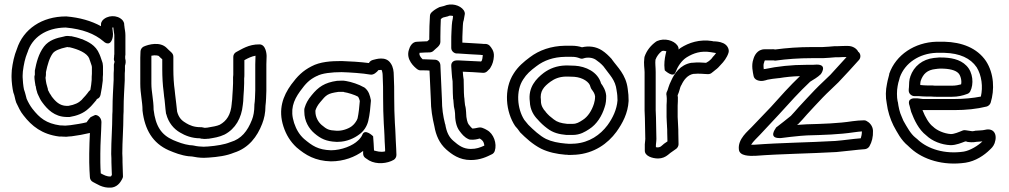

<svg xmlns="http://www.w3.org/2000/svg" viewBox="-20 -702 4544 865"><path d="M32 -354C32 -335 36 -302 40 -286C40 -285 41 -284 41 -283C46 -272 47 -257 53 -240C63 -220 71 -200 86 -182C123 -134 169 -97 246 -87H255C259 -87 266 -86 276 -86H280C285 -87 292 -87 303 -88C333 -92 355 -96 385 -103C384 -74 382 -42 382 -10V30C382 55 384 75 385 96C385 104 390 114 399 118C413 124 441 147 482 143H484C515 138 526 111 529 107C531 103 534 98 534 93C534 70 532 51 532 30C532 17 532 3 531 -11C531 -65 536 -123 536 -183C537 -193 537 -206 537 -215C537 -256 540 -299 542 -340V-362C542 -370 542 -375 543 -383V-406C546 -415 548 -425 544 -439V-449C544 -451 545 -453 545 -455V-543C545 -558 542 -570 541 -578V-580C540 -583 540 -589 539 -598C538 -602 535 -607 532 -611C508 -637 462 -634 441 -609C438 -605 435 -599 435 -593V-584C391 -608 339 -623 279 -628H277C169 -628 85 -571 56 -481C44 -452 37 -419 33 -385V-382C33 -379 32 -371 32 -362ZM82 -354V-362C82 -366 83 -373 83 -380C87 -412 93 -440 103 -464C103 -465 104 -465 104 -466C124 -532 186 -577 276 -578C352 -571 406 -550 446 -516C446 -516 473 -488 486 -527C488 -533 489 -540 489 -548V-550C488 -560 487 -570 486 -578H491V-573C492 -559 495 -550 495 -543V-458C494 -453 494 -449 494 -446C493 -440 493 -438 493 -436C493 -432 494 -428 496 -425C497 -424 493 -414 493 -411V-387C492 -375 492 -370 492 -362V-342C490 -301 487 -258 487 -215C487 -205 487 -196 486 -186V-184C486 -127 481 -69 481 -10V-8C482 4 482 17 482 30C482 51 484 70 484 86C479 95 481 92 477 93C462 94 449 87 434 79C433 60 432 47 432 30V-10C432 -58 436 -104 437 -152C437 -169 424 -184 409 -184C409 -184 389 -175 388 -174C376 -161 373 -154 370 -151C346 -145 324 -142 297 -138C289 -137 281 -137 274 -136C269 -136 264 -137 255 -137H251C188 -146 159 -170 126 -212C116 -225 107 -241 100 -257C97 -267 94 -283 88 -299C85 -312 82 -343 82 -354ZM135 -356C135 -343 139 -322 140 -315L141 -314C142 -309 143 -298 146 -291C147 -285 149 -280 152 -274C157 -263 163 -250 171 -240C193 -210 225 -176 279 -175H294C325 -180 356 -191 379 -213C393 -225 397 -232 402 -237C406 -241 407 -243 414 -251C414 -253 417 -256 417 -256C426 -259 431 -266 433 -275C437 -295 441 -318 443 -339V-341C443 -351 443 -359 444 -366V-401C444 -407 443 -412 443 -412C443 -416 442 -419 441 -422C438 -429 434 -445 428 -458C411 -500 376 -514 349 -526H347C332 -532 316 -536 301 -539H296C292 -540 284 -540 282 -540C274 -540 268 -537 266 -537C236 -531 201 -522 178 -492C154 -460 144 -421 137 -384V-365C136 -361 135 -359 135 -356ZM185 -352C185 -353 186 -354 186 -357C186 -358 187 -361 187 -367V-377C194 -411 203 -442 218 -462C227 -474 250 -483 278 -489C281 -490 281 -489 283 -490H285C287 -489 290 -489 292 -489H294C332 -480 371 -464 382 -439V-438C385 -431 388 -420 393 -406C393 -403 394 -401 394 -401V-370C393 -360 393 -353 393 -342C392 -328 390 -312 387 -297C383 -294 377 -287 374 -282C371 -279 370 -277 365 -271C355 -261 350 -254 348 -252C335 -239 317 -230 288 -225H279C249 -226 230 -244 211 -270V-271C205 -279 202 -284 197 -295C197 -295 196 -295 196 -296V-298C196 -301 195 -304 194 -307C193 -310 192 -314 189 -325C188 -328 186 -343 185 -352Z M612 -325C612 -280 622 -242 622 -207V-204C632 -118 668 -57 740 -25C766 -14 796 -2 830 2H833C835 2 838 3 845 3C858 6 880 9 898 9C908 9 914 8 918 8H920C962 5 1000 0 1034 -14C1101 -35 1139 -87 1161 -144C1170 -167 1176 -193 1176 -225C1179 -248 1179 -269 1180 -293V-412C1180 -422 1181 -433 1181 -445C1182 -457 1178 -502 1149 -502C1100 -503 1067 -479 1045 -468C1037 -464 1031 -456 1031 -446V-366C1031 -360 1030 -357 1030 -355V-327C1030 -308 1028 -293 1027 -272L1026 -254C1025 -248 1024 -239 1024 -237V-235C1020 -185 1001 -157 970 -140C957 -134 938 -131 914 -127C909 -127 905 -126 903 -126C903 -126 891 -128 888 -129H883C855 -129 835 -137 817 -148L816 -149C798 -159 785 -173 778 -199C775 -221 773 -250 769 -277L767 -296C763 -323 761 -358 761 -390V-446C761 -462 749 -468 739 -478L731 -486C701 -516 649 -502 627 -492C619 -488 613 -479 613 -470L612 -442ZM662 -325V-451C680 -455 694 -451 695 -450L703 -442C705 -440 709 -437 711 -435V-390C711 -356 713 -319 717 -290L719 -271V-270C723 -247 724 -217 728 -190C728 -189 729 -188 729 -188C739 -149 763 -121 791 -105C814 -91 845 -79 880 -79L888 -77H893C893 -77 893 -76 902 -76C911 -76 915 -77 916 -77H920C944 -81 967 -84 992 -96C1041 -122 1068 -170 1074 -230C1075 -239 1075 -243 1076 -248V-251L1077 -270C1078 -289 1080 -304 1080 -327V-348C1081 -356 1081 -361 1081 -366V-431C1099 -441 1114 -448 1131 -451V-446C1131 -437 1130 -425 1130 -412V-295C1129 -269 1129 -250 1126 -230V-227C1126 -202 1122 -179 1115 -162C1095 -111 1067 -76 1019 -62C1018 -62 1017 -61 1016 -61C992 -51 955 -45 917 -42C907 -42 903 -41 898 -41C885 -41 865 -43 854 -46C852 -46 849 -47 848 -47C846 -47 842 -48 835 -48C807 -52 784 -61 760 -71C706 -95 681 -134 672 -208C672 -252 662 -288 662 -325Z M1257 -132C1269 -95 1288 -64 1316 -38C1357 -3 1400 23 1471 25C1529 25 1580 5 1616 -22V-9C1616 -1 1621 7 1628 11L1643 21C1677 40 1725 35 1754 18C1761 14 1766 5 1766 -4L1765 -31C1764 -44 1764 -55 1763 -69L1762 -93C1762 -108 1760 -127 1759 -148C1757 -194 1756 -212 1756 -259C1756 -299 1756 -326 1754 -363C1754 -379 1752 -400 1740 -417C1718 -451 1673 -435 1660 -432C1653 -430 1646 -426 1642 -418C1604 -423 1553 -426 1519 -427C1471 -427 1422 -424 1383 -403C1344 -383 1320 -359 1292 -321C1255 -270 1232 -209 1257 -132ZM1305 -148C1286 -207 1301 -248 1332 -291C1358 -327 1374 -343 1406 -359H1407C1429 -372 1475 -377 1519 -377C1556 -376 1615 -372 1648 -366C1664 -363 1678 -378 1684 -385V-386C1692 -387 1697 -387 1699 -387C1701 -384 1704 -373 1704 -362V-361C1706 -326 1706 -299 1706 -259C1706 -212 1707 -192 1709 -146C1710 -123 1712 -106 1712 -93L1713 -66V-65C1714 -56 1714 -42 1715 -29V-20C1694 -15 1677 -21 1665 -24C1664 -48 1663 -62 1661 -88C1661 -88 1623 -126 1612 -94C1609 -86 1599 -74 1593 -69C1570 -46 1519 -25 1471 -25C1413 -27 1387 -45 1350 -76C1329 -95 1315 -118 1305 -148ZM1351 -199C1351 -156 1372 -122 1397 -101C1425 -77 1450 -65 1494 -63H1503C1542 -63 1577 -80 1598 -96C1618 -110 1633 -132 1639 -157C1646 -186 1649 -220 1651 -247C1651 -250 1651 -253 1650 -255C1647 -268 1643 -293 1620 -309H1619C1597 -322 1563 -333 1539 -337C1525 -340 1512 -338 1502 -338H1499C1442 -330 1414 -310 1384 -273C1367 -253 1358 -235 1353 -218C1350 -210 1351 -204 1351 -199ZM1401 -199V-204C1404 -214 1410 -227 1422 -241C1450 -275 1456 -281 1504 -288H1528C1529 -288 1529 -287 1530 -287C1546 -285 1580 -274 1592 -267C1594 -265 1597 -262 1601 -247C1599 -222 1596 -191 1591 -169C1589 -160 1576 -142 1569 -137C1557 -125 1527 -113 1503 -113H1496C1460 -115 1453 -119 1429 -139C1414 -152 1401 -174 1401 -199Z M1822 -477C1808 -433 1847 -400 1860 -390C1864 -387 1869 -385 1875 -385H1891C1898 -385 1905 -385 1915 -384C1917 -341 1919 -299 1921 -254C1921 -211 1928 -171 1937 -133C1944 -92 1960 -56 1990 -29C2015 -7 2049 19 2101 19C2144 19 2174 4 2196 -7C2201 -9 2207 -15 2209 -22C2220 -55 2204 -100 2174 -116L2165 -121C2163 -122 2160 -123 2158 -124C2140 -133 2129 -123 2108 -123C2104 -126 2099 -132 2091 -142C2087 -146 2080 -169 2080 -193V-195C2079 -206 2079 -215 2075 -229L2073 -247C2073 -252 2072 -261 2071 -267L2070 -285C2070 -300 2069 -323 2069 -338V-343C2067 -353 2066 -365 2065 -379C2095 -378 2128 -376 2155 -374C2162 -373 2170 -376 2175 -381L2187 -393C2188 -394 2189 -396 2190 -398C2199 -412 2204 -430 2205 -448C2207 -472 2193 -488 2187 -495C2183 -500 2175 -504 2168 -504C2161 -504 2155 -504 2149 -505H2148C2122 -507 2092 -508 2063 -510V-515C2063 -530 2063 -544 2064 -558C2065 -578 2065 -598 2068 -608C2068 -608 2069 -609 2069 -610L2074 -638C2075 -643 2073 -650 2069 -656C2053 -679 2013 -690 1980 -675L1960 -670C1959 -670 1957 -669 1956 -668C1944 -662 1933 -655 1924 -646C1920 -642 1917 -636 1917 -630C1915 -601 1914 -569 1914 -537V-524C1912 -522 1910 -520 1905 -516C1888 -516 1872 -514 1859 -514C1837 -514 1826 -492 1822 -477ZM1870 -462V-464C1887 -465 1900 -466 1916 -466C1923 -466 1931 -470 1935 -475C1942 -483 1964 -495 1964 -513V-537C1964 -564 1965 -593 1966 -616C1970 -619 1973 -622 1976 -623L1996 -628C1998 -628 2000 -629 2001 -630C2004 -632 2013 -632 2021 -630L2020 -619C2015 -599 2015 -577 2014 -560C2013 -544 2013 -530 2013 -515V-486C2013 -471 2027 -461 2038 -461H2045C2077 -458 2117 -457 2144 -455C2149 -454 2152 -454 2155 -454V-452C2154 -443 2153 -428 2147 -425C2113 -427 2075 -428 2045 -430H2038C2027 -430 2011 -424 2013 -403C2015 -384 2015 -359 2019 -336C2019 -318 2020 -299 2020 -284V-283L2021 -263V-259C2022 -255 2023 -249 2023 -246V-244L2025 -222C2025 -220 2026 -218 2026 -217C2028 -210 2029 -202 2030 -192C2030 -165 2034 -132 2051 -111C2060 -99 2071 -84 2091 -75C2093 -74 2096 -73 2098 -73C2116 -71 2131 -75 2141 -78C2151 -72 2160 -66 2162 -46C2142 -37 2126 -31 2101 -31C2067 -31 2046 -47 2023 -67C2003 -84 1992 -106 1986 -142L1985 -144C1976 -180 1971 -213 1971 -254C1969 -307 1966 -357 1964 -409C1963 -423 1952 -433 1939 -433C1926 -433 1908 -435 1891 -435H1884C1872 -446 1868 -457 1870 -462Z M2295 -372C2247 -299 2259 -197 2301 -134C2309 -126 2316 -116 2321 -109C2322 -108 2322 -107 2323 -106C2348 -81 2379 -52 2418 -32C2451 -16 2489 -8 2527 -5H2534C2536 -5 2538 -4 2540 -4H2550C2560 -4 2567 -5 2572 -5H2574C2657 -11 2718 -55 2757 -108C2785 -147 2809 -192 2812 -247V-249C2812 -266 2811 -283 2808 -302C2800 -367 2761 -400 2737 -434C2737 -435 2736 -436 2735 -437C2722 -451 2709 -464 2692 -475C2664 -493 2632 -496 2602 -489C2590 -493 2574 -496 2556 -496H2526C2463 -495 2409 -476 2367 -444C2340 -424 2314 -402 2295 -372ZM2337 -344C2352 -368 2370 -384 2397 -404C2431 -430 2473 -445 2526 -446H2556C2572 -446 2580 -444 2593 -439C2598 -437 2604 -437 2609 -439C2626 -445 2649 -443 2664 -433C2676 -425 2688 -415 2698 -404C2728 -362 2752 -343 2758 -295V-294C2761 -279 2762 -263 2762 -250C2759 -209 2741 -171 2717 -138C2684 -94 2635 -60 2571 -55C2561 -55 2556 -54 2550 -54H2543C2537 -55 2531 -55 2530 -55C2495 -58 2465 -64 2440 -76C2412 -90 2383 -117 2360 -140C2353 -149 2346 -157 2342 -162C2310 -212 2303 -293 2337 -344ZM2367 -244C2368 -208 2385 -181 2402 -164C2416 -148 2429 -136 2445 -124C2472 -103 2500 -97 2532 -94H2560C2594 -94 2617 -109 2634 -120C2669 -142 2692 -180 2704 -219C2710 -236 2711 -252 2711 -269V-271C2709 -295 2697 -314 2688 -326C2673 -379 2618 -403 2570 -406H2568C2560 -406 2551 -407 2539 -407H2528C2488 -406 2456 -393 2430 -374C2396 -348 2358 -309 2367 -244ZM2417 -246V-250C2411 -291 2430 -312 2460 -334C2478 -347 2499 -356 2528 -357H2539C2547 -357 2555 -356 2567 -356C2606 -353 2636 -332 2640 -311C2641 -307 2643 -303 2645 -300C2654 -288 2659 -281 2661 -268C2661 -256 2659 -244 2656 -235C2646 -203 2628 -176 2606 -162C2589 -151 2578 -144 2560 -144H2535C2507 -147 2490 -152 2475 -164C2459 -176 2451 -183 2439 -197L2438 -199C2427 -210 2417 -227 2417 -246Z M2883 -442C2879 -413 2884 -394 2884 -377V-204C2885 -180 2886 -161 2886 -137C2886 -118 2887 -100 2887 -85V-83C2888 -77 2886 -64 2885 -52V-23C2885 1 2919 12 2945 12C2963 12 2978 5 2989 -4L3000 -13C3009 -19 3019 -26 3027 -32C3032 -36 3037 -44 3037 -52C3037 -69 3036 -87 3036 -102C3036 -113 3036 -123 3035 -136C3035 -151 3033 -163 3033 -175V-226C3034 -239 3034 -253 3034 -262C3034 -264 3034 -267 3033 -269V-273C3041 -290 3044 -310 3048 -316C3048 -317 3050 -318 3050 -319C3061 -343 3078 -364 3103 -369C3132 -372 3154 -368 3170 -368C3176 -368 3183 -370 3188 -375C3191 -378 3198 -382 3203 -387C3213 -394 3220 -402 3227 -410C3240 -423 3255 -442 3262 -464C3263 -468 3264 -473 3263 -477C3255 -519 3197 -515 3191 -516L3190 -517C3131 -526 3084 -510 3046 -486C3042 -483 3041 -482 3037 -479C3038 -485 3036 -491 3032 -497C3016 -520 2974 -532 2940 -517C2939 -516 2936 -515 2935 -514C2913 -498 2894 -476 2884 -447C2884 -446 2883 -444 2883 -442ZM2933 -433C2939 -449 2949 -462 2962 -472C2968 -474 2975 -473 2982 -471C2977 -451 2973 -432 2973 -408C2973 -396 2975 -387 2975 -385C2975 -385 3013 -349 3023 -376C3033 -402 3050 -429 3074 -444C3105 -463 3138 -474 3182 -467C3192 -465 3200 -464 3206 -463C3201 -456 3197 -451 3191 -445C3187 -438 3179 -431 3174 -427C3170 -424 3164 -421 3161 -419C3147 -420 3124 -422 3096 -419H3094C3044 -410 3018 -370 3005 -341C2992 -316 2989 -297 2986 -292C2982 -286 2981 -277 2983 -271C2983 -269 2984 -261 2984 -259C2984 -249 2984 -241 2983 -229V-175C2983 -157 2985 -147 2985 -135V-133C2986 -125 2986 -113 2986 -102C2986 -90 2987 -76 2987 -65C2981 -61 2976 -57 2971 -54C2970 -54 2969 -52 2969 -52L2957 -42C2956 -41 2949 -38 2945 -38C2942 -38 2938 -38 2935 -39V-49C2936 -60 2938 -74 2937 -86C2937 -105 2936 -120 2936 -137C2936 -161 2935 -184 2934 -206V-377C2934 -401 2931 -415 2933 -433Z M3309 -27C3313 1 3356 1 3383 0C3500 -9 3626 -10 3748 -17C3795 -21 3835 -27 3877 -30C3885 -31 3893 -36 3897 -43C3908 -62 3914 -85 3913 -113C3912 -136 3896 -151 3884 -157C3881 -159 3877 -160 3873 -160C3855 -160 3838 -158 3821 -156C3757 -146 3687 -144 3614 -142L3583 -140C3578 -140 3575 -139 3571 -139C3572 -140 3574 -142 3576 -143C3589 -156 3603 -172 3616 -187C3638 -212 3663 -237 3687 -263C3709 -286 3733 -307 3757 -331C3790 -366 3819 -397 3850 -432C3858 -441 3859 -457 3849 -467C3848 -468 3848 -467 3847 -468C3840 -483 3822 -495 3800 -495C3785 -495 3771 -495 3756 -494H3741C3722 -492 3704 -491 3685 -490H3637C3579 -490 3524 -486 3472 -479C3470 -479 3467 -481 3456 -480H3425C3391 -480 3378 -450 3374 -435C3364 -407 3372 -376 3375 -360C3376 -352 3383 -344 3391 -341C3411 -333 3428 -340 3438 -343C3453 -346 3468 -348 3488 -350H3490C3519 -355 3550 -358 3584 -359C3538 -315 3495 -267 3453 -220C3424 -189 3396 -161 3366 -129C3352 -113 3302 -76 3309 -27ZM3364 -50C3373 -65 3391 -81 3404 -95C3433 -126 3459 -154 3489 -186C3536 -238 3582 -289 3630 -334C3646 -344 3664 -354 3678 -368C3678 -368 3710 -411 3660 -411C3652 -411 3646 -410 3643 -410H3614C3546 -410 3482 -403 3426 -391H3423C3422 -391 3421 -390 3421 -390C3419 -404 3420 -414 3421 -416C3421 -417 3422 -418 3422 -419C3423 -424 3425 -429 3426 -430H3465C3468 -429 3471 -429 3474 -429C3525 -436 3580 -440 3637 -440H3687C3706 -441 3724 -442 3744 -444H3759C3770 -445 3783 -445 3794 -445C3769 -417 3746 -392 3721 -365C3698 -342 3675 -322 3651 -297C3627 -271 3602 -246 3578 -219C3567 -206 3554 -192 3543 -180C3521 -162 3503 -148 3481 -131C3480 -130 3479 -130 3478 -129C3474 -125 3474 -123 3474 -123C3474 -123 3441 -80 3491 -80H3498C3526 -84 3557 -87 3587 -90L3616 -92C3689 -94 3761 -96 3827 -106C3840 -108 3852 -109 3863 -110C3863 -99 3861 -88 3858 -79C3819 -76 3782 -70 3744 -67C3624 -60 3497 -59 3379 -50Z M3975 -236C3979 -202 3991 -165 4005 -137C4005 -136 4006 -136 4006 -135C4022 -106 4039 -71 4071 -45C4074 -43 4076 -39 4085 -32C4139 16 4228 46 4330 31C4375 24 4414 -2 4440 -28C4445 -33 4455 -41 4461 -57C4475 -97 4457 -127 4417 -117C4404 -114 4396 -115 4373 -113C4372 -113 4371 -112 4370 -112C4359 -110 4359 -111 4345 -113L4332 -115C4328 -116 4322 -116 4317 -114C4300 -107 4279 -98 4264 -98C4233 -100 4200 -115 4184 -131C4165 -145 4148 -175 4136 -206H4279C4332 -206 4381 -211 4425 -222C4432 -224 4440 -230 4443 -239C4461 -297 4459 -370 4422 -427C4382 -486 4313 -512 4235 -514H4198C4102 -511 4016 -456 3986 -369V-366C3984 -359 3982 -350 3979 -339L3976 -324C3970 -296 3969 -265 3975 -236ZM4024 -245C4020 -264 4020 -294 4024 -314L4027 -329C4029 -337 4032 -344 4034 -354C4057 -418 4121 -461 4198 -464H4235C4304 -462 4352 -440 4380 -399C4403 -362 4409 -310 4399 -267C4363 -260 4323 -256 4279 -256H4138C4131 -256 4127 -258 4113 -259H4101C4101 -259 4064 -262 4078 -225C4080 -220 4081 -210 4085 -198C4099 -161 4119 -118 4153 -92C4180 -66 4221 -50 4262 -48H4263C4288 -48 4313 -59 4329 -65L4336 -64C4337 -64 4337 -63 4337 -63C4350 -61 4363 -60 4379 -63C4391 -64 4398 -64 4406 -65C4387 -46 4351 -24 4322 -19C4234 -6 4161 -32 4118 -70C4115 -73 4112 -76 4103 -83C4083 -99 4067 -128 4050 -158C4046 -167 4045 -170 4042 -177C4033 -196 4028 -220 4025 -243C4025 -244 4024 -244 4024 -245ZM4074 -294C4074 -279 4088 -269 4099 -269H4118C4132 -268 4143 -267 4158 -267H4176C4187 -266 4193 -266 4201 -266H4269C4295 -266 4317 -271 4338 -279C4344 -281 4348 -285 4351 -290C4368 -323 4364 -376 4334 -406C4305 -436 4261 -443 4218 -443H4210C4204 -442 4196 -442 4188 -441C4136 -435 4097 -404 4081 -357V-355C4076 -346 4075 -320 4075 -309C4074 -302 4074 -298 4074 -294ZM4126 -319C4126 -324 4126 -330 4127 -333C4127 -334 4128 -336 4128 -338C4139 -369 4157 -387 4195 -391H4196C4199 -392 4204 -392 4215 -393H4218C4257 -393 4285 -386 4298 -372C4307 -363 4314 -339 4310 -322C4299 -319 4285 -316 4269 -316H4201C4193 -316 4187 -316 4181 -317H4158C4146 -317 4139 -318 4126 -319Z"/></svg>

Font: Hussar Pisanka
Style: Out
Weight: 400
Designer: Robert Jablonski
Foundry: Cannot Into Space Fonts
Version: Version 1.070